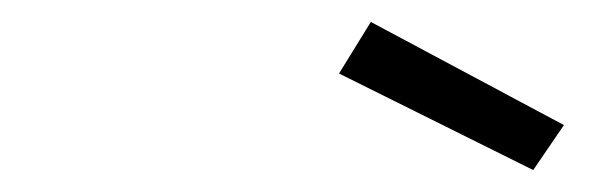

<svg xmlns="http://www.w3.org/2000/svg" viewBox="-20 -754 558 175"><path d="M318 -734 494 -640 466 -599 289 -687Z"/></svg>

Font: Titillium Web Light
Style: Italic
Weight: 300
Italic angle: -13°
Version: Version 1.002;PS 57.000;hotconv 1.0.70;makeotf.lib2.5.55311